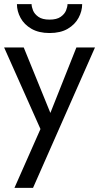

<svg xmlns="http://www.w3.org/2000/svg" viewBox="-20 -690 480 930"><path d="M62 -670H133Q133 -657 140 -639.5Q147 -622 166 -608.5Q185 -595 220 -595Q255 -595 274 -608.5Q293 -622 300 -639.5Q307 -657 307 -670H378Q378 -636 360.5 -603.5Q343 -571 308 -550.5Q273 -530 220 -530Q168 -530 132.5 -550.5Q97 -571 79.5 -603.5Q62 -636 62 -670ZM440 -460 140 220H50L176 -65L0 -460H95L224 -143L350 -460Z"/></svg>

Font: Jost*
Style: Regular
Weight: 400
Version: Version 3.7